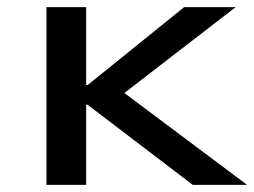

<svg xmlns="http://www.w3.org/2000/svg" viewBox="-20 -517 711 537"><path d="M110 0V-497H221V-279H225L495 -497H639L302 -237L305 -274L671 0H519L225 -224H221V0Z"/></svg>

Font: Nunito Sans 7pt Expanded Medium
Style: Regular
Weight: 500
Width: 7
Designer: Vernon Adams
Foundry: Vernon Adams
Version: Version 3.101;gftools[0.9.27]